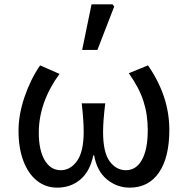

<svg xmlns="http://www.w3.org/2000/svg" viewBox="-20 -848 861 881"><path d="M65 -248Q65 -322 92.5 -403Q120 -484 164 -548L253 -509Q158 -378 158 -239Q158 -159 185 -113Q212 -67 259 -67Q303 -67 333.5 -109.5Q364 -152 364 -243Q364 -295 355 -374H463Q453 -294 453 -243Q453 -149 483 -108Q513 -67 558 -67Q605 -67 631.5 -115Q658 -163 658 -251Q658 -323 638 -384.5Q618 -446 571 -512L659 -548Q757 -407 757 -252Q757 -126 709.5 -56.5Q662 13 575 13Q517 13 471 -24.5Q425 -62 412 -135H408Q393 -62 349 -24.5Q305 13 242 13Q190 13 150 -18.5Q110 -50 87.5 -109Q65 -168 65 -248ZM400 -828H497L504 -818L427 -619H357Z"/></svg>

Font: Nebula Sans Medium
Style: Regular
Weight: 500
Designer: Paul D. Hunt for Adobe (as Source Sans)
Foundry: Nebula Entertainment & Broadcasting LLC
Version: Version 1.010